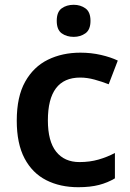

<svg xmlns="http://www.w3.org/2000/svg" viewBox="-20 -772 542 802"><path d="M307 10Q231 10 173 -19.5Q115 -49 82.5 -110.5Q50 -172 50 -268Q50 -368 85 -430.5Q120 -493 180 -522.5Q240 -552 316 -552Q361 -552 402 -542.5Q443 -533 472 -519L434 -420Q406 -431 375 -439.5Q344 -448 315 -448Q180 -448 180 -269Q180 -182 214.5 -138.5Q249 -95 312 -95Q355 -95 391.5 -105.5Q428 -116 460 -133V-27Q430 -9 393.5 0.5Q357 10 307 10ZM288 -752Q316 -752 337 -737Q358 -722 358 -685Q358 -648 337 -633Q316 -618 288 -618Q258 -618 237.5 -633Q217 -648 217 -685Q217 -722 237.5 -737Q258 -752 288 -752Z"/></svg>

Font: Noto Sans Thai Looped SemiBold
Style: Regular
Weight: 600
Designer: Sasikarn Vongin, Ben Mitchell
Foundry: The Fontpad Ltd
Version: Version 1.001; ttfautohint (v1.8.4.7-5d5b)